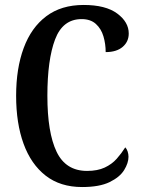

<svg xmlns="http://www.w3.org/2000/svg" viewBox="-20 -744 571 774"><path d="M311 10Q223 10 164 -36Q105 -82 75 -164.5Q45 -247 45 -358Q45 -468 75.5 -550.5Q106 -633 166.5 -678.5Q227 -724 317 -724Q406 -724 452.5 -689.5Q499 -655 499 -609Q499 -576 474.5 -555Q450 -534 406 -534Q406 -567 397 -597.5Q388 -628 366.5 -647.5Q345 -667 309 -667Q233 -667 202 -585Q171 -503 171 -358Q171 -210 208 -132.5Q245 -55 331 -55Q373 -55 402 -68.5Q431 -82 450.5 -104Q470 -126 485 -150Q491 -144 494.5 -133.5Q498 -123 498 -112Q498 -87 480.5 -58.5Q463 -30 422 -10Q381 10 311 10Z"/></svg>

Font: Noto Serif Tamil ExtraCondensed SemiBold
Style: Regular
Weight: 600
Width: 2
Designer: Indian Type Foundry, Tom Grace, and the Monotype Design Team
Foundry: Monotype Imaging Inc.
Version: Version 2.004; ttfautohint (v1.8.4.7-5d5b)